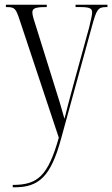

<svg xmlns="http://www.w3.org/2000/svg" viewBox="-20 -556 475 813"><path d="M34 227V237H42C144 237 195 193 239 30L370 -447C389 -515 394 -526 430 -526H435V-536H300V-526H322C364 -526 370 -518 370 -503C370 -492 365 -471 357 -438L294 -209C278 -151 262 -90 253 -53C237 -111 231 -129 200 -228L135 -436C125 -467 117 -491 117 -503C117 -520 128 -526 173 -526H178V-536H5V-526H8C44 -526 47 -520 65 -466L229 27C183 189 140 227 34 227Z"/></svg>

Font: Noto Serif Display ExtraCondensed Light
Style: Regular
Weight: 300
Width: 2
Designer: Monotype Design Team
Foundry: Monotype Imaging Inc.
Version: Version 2.009